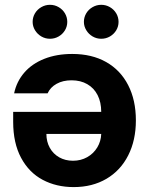

<svg xmlns="http://www.w3.org/2000/svg" viewBox="-20 -763 614 790"><path d="M539.1 -267.6Q539.1 -186 507.6 -123.8Q476.1 -61.5 418 -27.3Q359.9 6.8 283.2 6.8Q211.9 6.8 155.5 -23.2Q99.1 -53.2 66.7 -113.8Q34.2 -174.3 34.2 -261.7V-302.7H396.5Q396.5 -342.3 381.6 -371.6Q366.7 -400.9 339.1 -416.7Q311.5 -432.6 274.4 -432.6Q238.8 -432.6 212.9 -418.2Q187 -403.8 175.8 -378.9H38.1Q48.3 -427.7 80.1 -464.4Q111.8 -501 162.4 -521Q212.9 -541 277.3 -541Q357.9 -541 416.7 -507.8Q475.6 -474.6 507.3 -412.8Q539.1 -351.1 539.1 -267.6ZM280.3 -101.6Q312.5 -101.6 338.6 -116.2Q364.7 -130.9 380.1 -156.2Q395.5 -181.6 396.5 -211.9H170.9Q170.9 -180.2 184.8 -155Q198.7 -129.9 223.6 -115.7Q248.5 -101.6 280.3 -101.6ZM114.3 -672.9Q114.3 -691.9 123.8 -708Q133.3 -724.1 149.9 -733.6Q166.5 -743.2 185.5 -743.2Q205.1 -743.2 221.4 -733.6Q237.8 -724.1 247.3 -708Q256.8 -691.9 256.8 -672.9Q256.8 -654.3 247.3 -638.4Q237.8 -622.6 221.4 -613Q205.1 -603.5 185.5 -603.5Q166.5 -603.5 150.1 -613Q133.8 -622.6 124 -638.7Q114.3 -654.8 114.3 -672.9ZM325.2 -672.9Q325.2 -691.9 334.7 -708Q344.2 -724.1 360.8 -733.6Q377.4 -743.2 396.5 -743.2Q416 -743.2 432.4 -733.6Q448.7 -724.1 458.3 -708Q467.8 -691.9 467.8 -672.9Q467.8 -654.3 458.3 -638.4Q448.7 -622.6 432.4 -613Q416 -603.5 396.5 -603.5Q377.4 -603.5 361.1 -613Q344.7 -622.6 335 -638.7Q325.2 -654.8 325.2 -672.9Z"/></svg>

Font: Pretendard GOV
Style: Bold
Weight: 700
Designer: Base glyphs from Inter by Rasmus Andersson; Hangeul glyphs from Noto Sans CJK(Source Han Sans) by Jang Soo-young and Kan
Foundry: Kil Hyung-jin
Version: Version 1.309